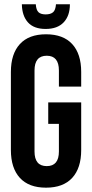

<svg xmlns="http://www.w3.org/2000/svg" viewBox="-20 -868 430 896"><path d="M205.1 -290V-390.1H358.9V-168Q358.9 -83.5 316.9 -37.8Q274.9 7.8 194.8 7.8Q114.7 7.8 72.8 -37.8Q30.8 -83.5 30.8 -168V-532.2Q30.8 -616.7 72.8 -662.4Q114.7 -708 194.8 -708Q274.9 -708 316.9 -662.4Q358.9 -616.7 358.9 -532.2V-463.9H254.9V-539.1Q254.9 -607.9 198.2 -607.9Q141.1 -607.9 141.1 -539.1V-161.1Q141.1 -92.8 198.2 -92.8Q254.9 -92.8 254.9 -161.1V-290ZM241.2 -848.1H306.2Q306.2 -794.4 277.1 -763.7Q248 -732.9 192.9 -732.9Q138.2 -732.9 110.6 -763.4Q83 -793.9 82 -848.1H147Q148.9 -820.8 159.9 -810.8Q170.9 -800.8 192.9 -800.8Q215.8 -800.8 227.5 -810.8Q239.3 -820.8 241.2 -848.1Z"/></svg>

Font: VL Bebas Neue Bold
Style: Regular
Weight: 700
Designer: Ryoichi Tsunekawa
Foundry: Ryoichi Tsunekawa
Version: Version 1.300